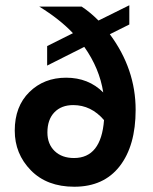

<svg xmlns="http://www.w3.org/2000/svg" viewBox="-20 -699 582 729"><path d="M261 -99Q364 -99 375 -243Q326 -300 258 -300Q213 -300 186.5 -272.5Q160 -245 160 -196Q160 -152 187.5 -125.5Q215 -99 261 -99ZM471 -606 397 -569Q495 -437 495 -282Q495 -146 434.5 -68Q374 10 262 10Q158 10 97 -52.5Q36 -115 36 -203Q36 -295 91.5 -349.5Q147 -404 231 -404Q316 -404 372 -348Q358 -439 300 -521L159 -450V-524L257 -573Q207 -626 129 -674H290Q322 -653 354 -621L471 -679Z"/></svg>

Font: Hind SemiBold
Style: Regular
Weight: 600
Designer: Manushi Parikh, Satya Rajpurohit
Foundry: Indian Type Foundry
Version: Version 2.001;PS 1.0;hotconv 1.0.79;makeotf.lib2.5.61930; tt